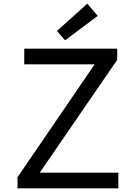

<svg xmlns="http://www.w3.org/2000/svg" viewBox="-20 -1033 740 1053"><path d="M292 -863 337 -812 516 -946 459 -1013ZM76 -61V0H629V-86H198L623 -705V-766H113V-680H499Z"/></svg>

Font: Kawkab Mono Light
Style: Bold
Weight: 400
Monospace: yes
Designer: Abdullah Arif
Foundry: Abdullah Arif
Version: Version 1.000;PS 000.500;hotconv 1.0.88;makeotf.lib2.5.64775